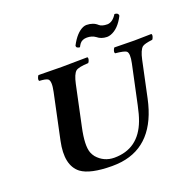

<svg xmlns="http://www.w3.org/2000/svg" viewBox="-144 -981 1151 1139"><g transform="rotate(-20 431.5 -411.5)"><path d="M636.7 -790Q669.4 -792 694.8 -833Q715.8 -833 718.8 -818.8Q719.2 -815.4 718.8 -813Q683.1 -742.7 631.8 -724.6Q619.1 -720.2 607.9 -720.2Q570.8 -721.2 547.4 -741.2Q524.4 -757.8 493.2 -757.8Q463.4 -757.8 448.2 -738.8Q441.4 -730 435.5 -717.8Q411.6 -719.7 413.6 -735.8Q450.2 -805.7 495.1 -824.7Q506.3 -829.1 516.1 -829.1Q559.1 -828.6 585 -804.2Q600.6 -790 636.7 -790ZM337.9 -522 284.2 -269Q260.7 -159.7 278.3 -111.8Q285.2 -94.7 295.4 -82Q337.9 -32.7 403.8 -32.2Q557.1 -32.2 614.3 -185.1Q628.4 -222.7 639.6 -276.9L691.9 -522Q705.1 -583.5 688 -597.7Q674.8 -607.4 619.1 -612.8Q612.3 -621.1 622.1 -640.6Q624.5 -645 626.5 -647Q726.6 -645 752.9 -645Q764.6 -645 860.4 -647Q867.2 -638.7 857.9 -619.6Q855.5 -615.2 853.5 -612.8Q802.7 -606.9 788.6 -595.7Q769 -578.6 756.8 -522L708.5 -294.9Q650.9 -24.4 434.6 5.9Q405.3 9.8 374 9.8Q236.8 9.3 180.7 -32.2Q106.4 -89.8 137.2 -235.8L197.8 -522Q211.9 -587.9 193.4 -602.1Q180.7 -610.8 140.1 -612.8Q133.3 -621.1 143.1 -640.6Q145.5 -645 147.5 -647Q247.6 -645 293 -645Q358.9 -645 456.5 -647Q463.4 -638.7 454.1 -619.6Q451.7 -615.2 449.2 -612.8Q387.2 -610.4 369.6 -596.2Q350.1 -579.1 337.9 -522Z"/></g></svg>

Font: Linux Libertine Slanted O
Style: Bold Slanted
Weight: 700
Designer: Philipp H. Poll
Foundry: Philipp H. Poll
Version: Version 5.0.0